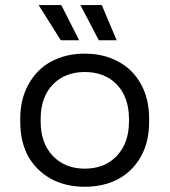

<svg xmlns="http://www.w3.org/2000/svg" viewBox="-20 -711 658 745"><path d="M308.6 13.7Q235.4 13.7 178.7 -16.6Q122.1 -47.9 89.8 -103.5Q58.6 -161.1 58.6 -238.3Q58.6 -242.2 58.6 -251Q58.6 -327.1 90.8 -383.8Q122.1 -441.4 177.7 -471.7Q235.4 -502.9 308.6 -502.9Q382.8 -502.9 439.5 -471.7Q496.1 -441.4 527.3 -383.8Q558.6 -327.1 558.6 -251Q558.6 -247.1 558.6 -238.3Q558.6 -161.1 527.3 -104.5Q496.1 -47.9 439.5 -16.6Q382.8 13.7 308.6 13.7ZM308.6 -56.6Q386.7 -56.6 433.6 -106.4Q480.5 -156.2 480.5 -240.2Q480.5 -243.2 480.5 -249Q480.5 -333 433.6 -382.8Q386.7 -431.6 308.6 -431.6Q232.4 -431.6 184.6 -382.8Q137.7 -333 137.7 -249Q137.7 -246.1 137.7 -240.2Q137.7 -156.2 184.6 -106.4Q232.4 -56.6 308.6 -56.6ZM215.8 -554.7Q194.3 -588.9 129.9 -691.4Q152.3 -691.4 217.8 -691.4Q235.4 -657.2 287.1 -554.7Q269.5 -554.7 215.8 -554.7ZM363.3 -554.7Q345.7 -588.9 292 -691.4Q312.5 -691.4 375 -691.4Q389.6 -657.2 432.6 -554.7Q415 -554.7 363.3 -554.7Z"/></svg>

Font: Kadena Space Grotesk
Style: Regular
Weight: 400
Designer: Florian Karsten
Version: Version 2.000